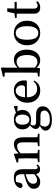

<svg xmlns="http://www.w3.org/2000/svg" viewBox="1449 -2303 1116 4054"><g transform="rotate(-90 2007.0 -276.0)"><path d="M356 -293Q301 -278 265 -264Q154 -220 154 -135Q154 -50 239 -50Q283 -50 356 -109ZM562 -48Q529 13 461 13Q375 13 359 -74Q311 -25 280 -7Q241 15 192 15Q129 15 89 -20Q48 -56 48 -119Q48 -177 87 -215Q130 -256 236 -292L249 -296L263 -300L293 -309Q328 -318 356 -325V-366Q356 -445 332 -474Q310 -502 252 -502Q222 -502 193 -494L176 -420Q164 -358 116 -358Q69 -358 63 -402Q76 -467 134 -504Q192 -541 284 -541Q376 -541 418 -497Q461 -452 461 -350V-104Q461 -38 499 -38Q521 -38 545 -66Z M1210 -32V0H949V-32L1027 -43Q1029 -155 1029 -232V-346Q1029 -415 1008 -444Q987 -472 942 -472Q875 -472 797 -401V-232Q797 -155 799 -43L871 -32V0H610V-32L688 -43Q691 -129 691 -232V-296Q691 -351 687 -443L603 -451V-481L772 -540L787 -530L795 -440Q885 -541 990 -541Q1135 -541 1135 -345V-232Q1135 -155 1137 -43Z M1585 -254Q1614 -294 1614 -362Q1614 -428 1586 -467Q1558 -506 1508 -506Q1459 -506 1430 -466Q1401 -426 1401 -359Q1401 -292 1429 -253Q1457 -213 1505 -213Q1556 -213 1585 -254ZM1474 20Q1427 20 1401 15Q1361 59 1361 109Q1361 218 1507 218Q1599 218 1651 186Q1700 155 1700 106Q1700 20 1597 20ZM1797 -462 1681 -468Q1713 -424 1713 -360Q1713 -277 1657 -227Q1601 -178 1507 -178Q1451 -178 1412 -194Q1385 -160 1385 -125Q1385 -72 1458 -72H1605Q1789 -72 1789 70Q1789 150 1718 203Q1640 262 1507 262Q1390 262 1330 223Q1276 187 1276 126Q1276 55 1381 7Q1310 -16 1310 -80Q1310 -136 1387 -205Q1302 -252 1302 -360Q1302 -444 1358 -493Q1413 -541 1508 -541Q1601 -541 1654 -497L1779 -541L1797 -530Z M2176 -306Q2233 -306 2233 -371Q2233 -427 2201 -464Q2168 -502 2118 -502Q2065 -502 2028 -455Q1986 -403 1980 -306ZM1979 -267Q1981 -159 2032 -102Q2079 -49 2160 -49Q2252 -49 2313 -126L2333 -112Q2269 15 2123 15Q2007 15 1937 -58Q1865 -132 1865 -262Q1865 -387 1944 -466Q2018 -541 2125 -541Q2220 -541 2278 -482Q2336 -423 2336 -328Q2336 -289 2329 -267Z M2607 -97Q2663 -44 2728 -44Q2791 -44 2829 -93Q2872 -150 2872 -263Q2872 -372 2833 -430Q2796 -484 2732 -484Q2668 -484 2607 -429ZM2605 -462Q2678 -541 2774 -541Q2867 -541 2925 -469Q2986 -394 2986 -267Q2986 -143 2924 -64Q2861 15 2761 15Q2667 15 2604 -61L2592 11L2420 0V-32L2499 -44Q2501 -156 2501 -232V-732L2415 -740V-771L2594 -814L2608 -806L2605 -649Z M3156 -57Q3078 -133 3078 -263Q3078 -392 3157 -470Q3230 -541 3338 -541Q3445 -541 3518 -470Q3597 -392 3597 -263Q3597 -133 3519 -56Q3447 15 3338 15Q3228 15 3156 -57ZM3443 -85Q3481 -146 3481 -262Q3481 -379 3443 -441Q3406 -502 3338 -502Q3195 -502 3195 -262Q3195 -25 3338 -25Q3406 -25 3443 -85Z M4010 -48Q3966 15 3876 15Q3745 15 3745 -120Q3745 -134 3746 -164V-481H3655V-517L3752 -528L3786 -681H3858L3853 -526H3994V-481H3852V-120Q3852 -39 3917 -39Q3949 -39 3990 -70Z"/></g></svg>

Font: `n[OS CN SemiBold
Style: <[WOS[P|ûg*[NI>           
Weight: 600
Designer: Ryoko NISHIZUKA ¬âXZm¬º[P (kana & ideographs); Frank Grie√ühammer (Latin, Greek & Cyrillic); Wenlong ZHANG _ e¬á¬ü¬ô (b
Foundry: Adobe Systems Incorporated
Version: Version 1.00 April 7, 2017, initial release